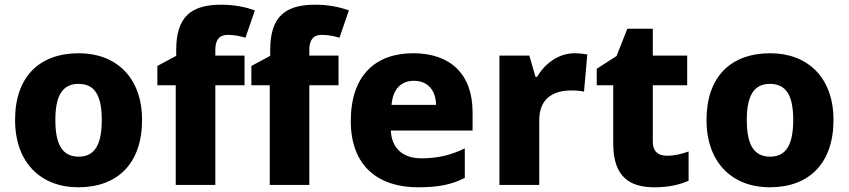

<svg xmlns="http://www.w3.org/2000/svg" viewBox="-20 -851 3602 815"><path d="M583 -342C583 -524 471 -625 315 -625C146 -625 44 -524 44 -342C44 -158 156 -56 312 -56C480 -56 583 -158 583 -342ZM215 -342C215 -443 244 -495 313 -495C384 -495 412 -443 412 -342C412 -240 384 -186 314 -186C243 -186 215 -240 215 -342Z M1018 -489V-615H894V-640C894 -680 910 -703 946 -703C977 -703 1001 -697 1022 -691L1062 -807C1022 -821 976 -831 918 -831C793 -831 728 -781 728 -640V-614L648 -571V-489H726V-66H894V-489Z M1417 -489V-615H1293V-640C1293 -680 1309 -703 1345 -703C1376 -703 1400 -697 1421 -691L1461 -807C1421 -821 1375 -831 1317 -831C1192 -831 1127 -781 1127 -640V-614L1047 -571V-489H1125V-66H1293V-489Z M1734 -625C1575 -625 1469 -532 1469 -337C1469 -144 1588 -56 1754 -56C1843 -56 1899 -68 1953 -96V-221C1892 -192 1838 -179 1768 -179C1687 -179 1642 -225 1639 -297H1986V-375C1986 -539 1889 -625 1734 -625ZM1737 -508C1799 -508 1830 -464 1831 -406H1642C1648 -476 1685 -508 1737 -508Z M2419 -625C2350 -625 2292 -580 2260 -525H2253L2227 -615H2100V-66H2269V-341C2269 -443 2341 -467 2405 -467C2428 -467 2447 -465 2459 -462L2473 -620C2461 -622 2437 -625 2419 -625Z M2810 -190C2774 -190 2751 -209 2751 -248V-489H2897V-615H2751V-729H2643L2597 -613L2513 -559V-489H2583V-242C2583 -97 2656 -56 2758 -56C2822 -56 2867 -68 2903 -84V-208C2872 -197 2844 -190 2810 -190Z M3518 -342C3518 -524 3406 -625 3250 -625C3081 -625 2979 -524 2979 -342C2979 -158 3091 -56 3247 -56C3415 -56 3518 -158 3518 -342ZM3150 -342C3150 -443 3179 -495 3248 -495C3319 -495 3347 -443 3347 -342C3347 -240 3319 -186 3249 -186C3178 -186 3150 -240 3150 -342Z"/></svg>

Font: Noto Sans Malayalam UI ExtraBold
Style: Regular
Weight: 800
Designer: Jelle Bosma - Monotype Design Team
Foundry: Monotype Imaging Inc.
Version: Version 2.104